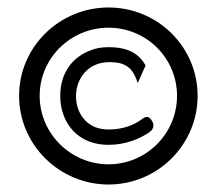

<svg xmlns="http://www.w3.org/2000/svg" viewBox="-20 -482 579 513"><path d="M31 -226C31 -95 139 11 270 11C401 11 508 -95 508 -226C508 -357 401 -462 270 -462C139 -462 31 -357 31 -226ZM86 -226C86 -327 169 -408 270 -408C371 -408 453 -327 453 -226C453 -125 371 -43 270 -43C169 -43 86 -125 86 -226ZM141 -226C141 -207 144 -190 150 -174C167 -128 208 -95 270 -95C315 -95 354 -111 381 -130C390 -137 393 -149 386 -159C380 -170 372 -173 361 -165C338 -147 307 -136 270 -136C257 -136 246 -138 235 -142C205 -154 183 -184 183 -226C183 -239 186 -251 190 -262C203 -293 230 -316 273 -316C314 -316 335 -302 348 -260L369 -307C346 -349 305 -356 270 -356C251 -356 234 -353 218 -346C174 -328 141 -288 141 -226Z"/></svg>

Font: Charger Pro
Style: Regular
Weight: 400
Designer: Jasper
Foundry: Cannot Into Space Fonts
Version: Version 1.09